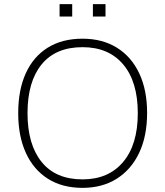

<svg xmlns="http://www.w3.org/2000/svg" viewBox="-20 -900 799 928"><path d="M68 -353Q68 -465 104.5 -545.5Q141 -626 210.5 -669.5Q280 -713 379 -713Q475 -713 545 -669.5Q615 -626 653 -545.5Q691 -465 691 -354Q691 -242 652.5 -161Q614 -80 544 -36Q474 8 379 8Q281 8 211.5 -36Q142 -80 105 -161Q68 -242 68 -353ZM113 -353Q113 -202 181 -117.5Q249 -33 379 -33Q504 -33 575 -117Q646 -201 646 -353Q646 -505 575.5 -588.5Q505 -672 379 -672Q249 -672 181 -588.5Q113 -505 113 -353ZM429 -820V-880H490V-820ZM268 -820V-880H329V-820Z"/></svg>

Font: Mulish ExtraLight ExtraLight
Style: Regular
Weight: 250
Version: Version 3.603